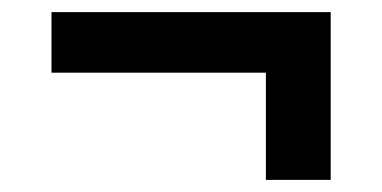

<svg xmlns="http://www.w3.org/2000/svg" viewBox="-20 -421 630 317"><path d="M526 -124V-401H65V-301H419V-124Z"/></svg>

Font: Talent
Style: Bold
Weight: 600
Designer: Mike Powis
Version: Version 1.001;hotconv 1.0.109;makeotfexe 2.5.65596